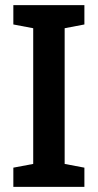

<svg xmlns="http://www.w3.org/2000/svg" viewBox="-20 -731 385 751"><path d="M32.2 0V-75.2L109.9 -89.8V-620.6L32.2 -635.3V-710.9H310.1V-635.3L232.9 -620.6V-89.8L310.1 -75.2V0Z"/></svg>

Font: Roboto Slab LO Medium
Style: Regular
Weight: 500
Designer: Google
Version: Version 2.000